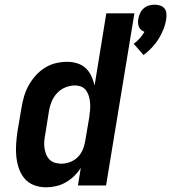

<svg xmlns="http://www.w3.org/2000/svg" viewBox="-20 -792 731 820"><path d="M593 -557 551 -605Q565 -615 576.5 -628Q588 -641 597 -656Q589 -659 582.5 -664.5Q576 -670 573 -678Q570 -686 569.5 -694.5Q569 -703 571 -712Q573 -724 578.5 -736Q584 -748 594 -756.5Q604 -765 616 -768.5Q628 -772 640 -772Q652 -772 663.5 -768.5Q675 -765 682 -756.5Q689 -748 690.5 -736Q692 -724 690 -712Q687 -690 678.5 -668Q670 -646 657.5 -626Q645 -606 628.5 -588.5Q612 -571 593 -557ZM177 8Q149 8 124.5 -1.5Q100 -11 84 -30.5Q68 -50 60 -74.5Q52 -99 49.5 -125Q47 -151 49 -178.5Q51 -206 55 -233L72 -333Q76 -357 83 -381Q90 -405 102.5 -427.5Q115 -450 132.5 -469.5Q150 -489 171.5 -502.5Q193 -516 217.5 -522Q242 -528 267 -528Q289 -528 310 -521.5Q331 -515 346 -501Q361 -487 370 -467.5Q379 -448 384 -427L434 -735H554L433 0H313L325 -75Q313 -56 296.5 -40Q280 -24 260.5 -13Q241 -2 219.5 3Q198 8 177 8ZM242 -93Q261 -93 279.5 -100Q298 -107 312 -121Q326 -135 333.5 -153Q341 -171 344 -190L361 -290Q363 -305 364.5 -320Q366 -335 365 -349.5Q364 -364 360.5 -378Q357 -392 349 -404Q341 -416 328 -421.5Q315 -427 300 -427Q279 -427 258.5 -418.5Q238 -410 223 -393.5Q208 -377 200 -357Q192 -337 189 -317L173 -217Q170 -202 169 -187.5Q168 -173 170 -159.5Q172 -146 177 -133Q182 -120 191.5 -110.5Q201 -101 214.5 -97Q228 -93 242 -93Z"/></svg>

Font: Zed Sans Extended
Style: Bold Italic
Weight: 700
Width: 7
Italic angle: -9°
Designer: Belleve Invis
Foundry: Belleve Invis
Version: Version 1.0.0; ttfautohint (v1.8.4)